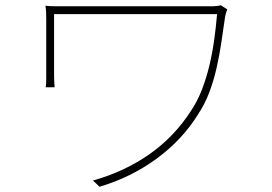

<svg xmlns="http://www.w3.org/2000/svg" viewBox="-20 -700 1040 735"><path d="M850 -664 825 -680Q819 -678 810 -677Q801 -676 794 -676H193Q171 -676 154 -678Q156 -665 156.5 -653.5Q157 -642 157 -628V-392Q157 -380 155 -366H189Q188 -380 187.5 -390.5Q187 -401 187 -412V-646H811Q807 -598 800 -547.5Q793 -497 781.5 -449Q770 -401 753 -357Q736 -313 712 -277Q648 -177 552.5 -110Q457 -43 336 -9L361 15Q482 -21 580 -93Q678 -165 738 -262Q764 -301 781 -346Q798 -391 809 -439.5Q820 -488 827.5 -538.5Q835 -589 842 -638Q843 -643 845.5 -651.5Q848 -660 850 -664Z"/></svg>

Font: Spoqa Han Sans Neo Thin
Style: Regular
Weight: 100
Designer: [Spoqa Han Sans Neo] Dong-huui Kim  Younghwa Kang  Yujin Lee  [Noto Sans] Ryoko NISHIZUKA  (kana & ideographs); Paul D. 
Foundry: Spoqa (http://www.spoqa-han-sans.com)
Version: Version 1.100;hotconv 1.0.109;makeotfexe 2.5.65596